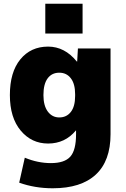

<svg xmlns="http://www.w3.org/2000/svg" viewBox="-20 -780 676 1030"><path d="M223 -600V-760H423V-600ZM388 -80H387Q329 -10 238 -10Q149 -10 91 -79.5Q33 -149 33 -270Q33 -393 89 -461.5Q145 -530 238 -530Q327 -530 392 -450H394L398 -520H573V-60Q573 83 494 156.5Q415 230 263 230Q167 230 83 200L113 66Q183 95 253 95Q326 95 357 60.5Q388 26 388 -60ZM213 -270Q213 -213 236.5 -181.5Q260 -150 298 -150Q337 -150 360 -179.5Q383 -209 383 -265V-275Q383 -330 360 -360Q337 -390 298 -390Q258 -390 235.5 -359.5Q213 -329 213 -270Z"/></svg>

Font: Mplus 1p Black
Style: Regular
Weight: 900
Version: Version 1.061